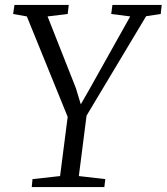

<svg xmlns="http://www.w3.org/2000/svg" viewBox="-20 -763 680 783"><path d="M109.5 0 112.5 -32.5 225 -45 256 -286.5 89.5 -696 33.5 -706 39 -743H260.5L256 -706L174 -696L289.5 -403.5L309.5 -337.5L347 -403L511 -696L433.5 -706L438.5 -743H639.5L635.5 -706L576 -697L333 -291.5L301.5 -45L409.5 -32.5L405.5 0Z"/></svg>

Font: Merriweather 36pt Light
Style: Italic
Weight: 300
Italic angle: -7.8°
Version: Version 2.101